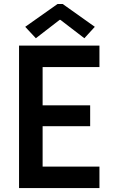

<svg xmlns="http://www.w3.org/2000/svg" viewBox="-20 -950 574 970"><path d="M76.2 -719.7H482.4V-611.3H195.3V-418H435.5V-312.5H195.3V-108.4H482.4V0H76.2ZM107.4 -814.5 270.5 -929.7H296.9L459 -814.5L406.2 -756.8L285.2 -849.6H281.2L161.1 -756.8Z"/></svg>

Font: Reddit Sans Fudge SemiBold
Style: Regular
Weight: 600
Designer: Stephen Hutchings
Foundry: Reddit
Version: Version 1.011